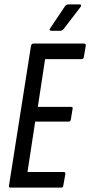

<svg xmlns="http://www.w3.org/2000/svg" viewBox="-20 -853 410 873"><path d="M28 0Q19 0 21 -10L121 -645Q124 -655 132 -655H361Q372 -655 370 -645L361 -593Q359 -584 351 -584H185L152 -367H302Q313 -367 310 -358L302 -309Q300 -300 293 -300H140L105 -71H269Q279 -71 277 -61L268 -10Q267 0 259 0ZM213 -713Q208 -713 206 -716.5Q204 -720 208 -724L275 -824Q281 -833 291 -833H342Q347 -833 348.5 -830Q350 -827 346 -821L270 -722Q263 -713 254 -713Z"/></svg>

Font: Sofia Sans Extra Condensed Medium
Style: Italic
Weight: 500
Italic angle: -9°
Version: Version 4.100